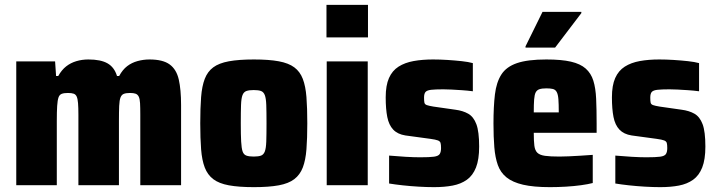

<svg xmlns="http://www.w3.org/2000/svg" viewBox="-20 -763 2952 791"><path d="M47 0V-510H207L211 -450H220Q234 -475 252.5 -489.5Q271 -504 294.5 -511Q318 -518 344 -518Q395 -518 423 -502Q451 -486 462 -450H471Q485 -476 504 -490.5Q523 -505 547 -511.5Q571 -518 596 -518Q651 -518 679 -497.5Q707 -477 716.5 -435.5Q726 -394 726 -330V0H558V-290Q558 -320 557 -338Q556 -356 551.5 -365Q547 -374 538.5 -377Q530 -380 516 -380Q500 -380 490.5 -376.5Q481 -373 476.5 -361.5Q472 -350 471 -326.5Q470 -303 470 -264V0H303V-290Q303 -320 301.5 -338Q300 -356 296 -365Q292 -374 283.5 -377Q275 -380 260 -380Q244 -380 234.5 -376.5Q225 -373 221 -361.5Q217 -350 215.5 -326.5Q214 -303 214 -264V0Z M1026 8Q964 8 923 0.5Q882 -7 858.5 -25Q835 -43 823.5 -73Q812 -103 808.5 -148Q805 -193 805 -255Q805 -318 808.5 -363Q812 -408 823.5 -438Q835 -468 858.5 -485.5Q882 -503 923 -510.5Q964 -518 1026 -518Q1088 -518 1128.5 -510.5Q1169 -503 1192.5 -485.5Q1216 -468 1227.5 -438Q1239 -408 1242.5 -363Q1246 -318 1246 -255Q1246 -193 1242.5 -148Q1239 -103 1227.5 -73Q1216 -43 1192.5 -25Q1169 -7 1128.5 0.5Q1088 8 1026 8ZM1025 -118Q1045 -118 1055.5 -122Q1066 -126 1071 -139Q1076 -152 1077 -180Q1078 -208 1078 -255Q1078 -303 1077 -330.5Q1076 -358 1071 -371Q1066 -384 1055.5 -388Q1045 -392 1025 -392Q1006 -392 995 -388Q984 -384 979 -371Q974 -358 973 -330.5Q972 -303 972 -255Q972 -208 973.5 -180Q975 -152 979.5 -139Q984 -126 995 -122Q1006 -118 1025 -118Z M1325 -609V-743H1496V-609ZM1326 0V-510H1495V0Z M1768 8Q1739 8 1705 6Q1671 4 1639 0.5Q1607 -3 1583 -7V-122Q1600 -121 1617 -119.5Q1634 -118 1651 -117Q1668 -116 1683.5 -115.5Q1699 -115 1711 -115Q1750 -115 1768 -117.5Q1786 -120 1791.5 -128.5Q1797 -137 1797 -153Q1797 -167 1795 -174Q1793 -181 1784 -184.5Q1775 -188 1753 -191L1650 -205Q1618 -210 1600 -229Q1582 -248 1575.5 -281Q1569 -314 1569 -362Q1569 -411 1582.5 -441.5Q1596 -472 1622 -488.5Q1648 -505 1684 -511.5Q1720 -518 1764 -518Q1793 -518 1824 -516Q1855 -514 1882.5 -511Q1910 -508 1928 -503V-387Q1905 -390 1882 -391.5Q1859 -393 1840 -394Q1821 -395 1806 -395Q1773 -395 1756 -393Q1739 -391 1733 -384Q1727 -377 1727 -361Q1727 -347 1728.5 -340Q1730 -333 1738.5 -330Q1747 -327 1765 -324L1856 -311Q1887 -307 1909 -294.5Q1931 -282 1942.5 -251.5Q1954 -221 1954 -159Q1954 -106 1941 -73Q1928 -40 1903.5 -22.5Q1879 -5 1845 1.5Q1811 8 1768 8Z M2246 8Q2178 8 2135 -2Q2092 -12 2067 -32Q2042 -52 2031 -83Q2020 -114 2016.5 -156.5Q2013 -199 2013 -254Q2013 -324 2019 -374Q2025 -424 2045.5 -456Q2066 -488 2110 -503Q2154 -518 2231 -518Q2293 -518 2332 -509Q2371 -500 2393 -480.5Q2415 -461 2424.5 -430.5Q2434 -400 2436 -356Q2438 -312 2438 -254V-216H2179Q2179 -182 2181.5 -162.5Q2184 -143 2194 -133.5Q2204 -124 2225.5 -121Q2247 -118 2285 -118Q2302 -118 2323.5 -119Q2345 -120 2370.5 -121.5Q2396 -123 2422 -125V-9Q2403 -4 2374 0Q2345 4 2311.5 6Q2278 8 2246 8ZM2282 -286V-300Q2282 -334 2280.5 -354Q2279 -374 2273.5 -384Q2268 -394 2257.5 -396.5Q2247 -399 2231 -399Q2213 -399 2202.5 -395.5Q2192 -392 2187 -382.5Q2182 -373 2180.5 -353Q2179 -333 2179 -300H2296ZM2145 -567V-572L2215 -714H2375V-709L2267 -567Z M2700 8Q2671 8 2637 6Q2603 4 2571 0.5Q2539 -3 2515 -7V-122Q2532 -121 2549 -119.5Q2566 -118 2583 -117Q2600 -116 2615.5 -115.5Q2631 -115 2643 -115Q2682 -115 2700 -117.5Q2718 -120 2723.5 -128.5Q2729 -137 2729 -153Q2729 -167 2727 -174Q2725 -181 2716 -184.5Q2707 -188 2685 -191L2582 -205Q2550 -210 2532 -229Q2514 -248 2507.5 -281Q2501 -314 2501 -362Q2501 -411 2514.5 -441.5Q2528 -472 2554 -488.5Q2580 -505 2616 -511.5Q2652 -518 2696 -518Q2725 -518 2756 -516Q2787 -514 2814.5 -511Q2842 -508 2860 -503V-387Q2837 -390 2814 -391.5Q2791 -393 2772 -394Q2753 -395 2738 -395Q2705 -395 2688 -393Q2671 -391 2665 -384Q2659 -377 2659 -361Q2659 -347 2660.5 -340Q2662 -333 2670.5 -330Q2679 -327 2697 -324L2788 -311Q2819 -307 2841 -294.5Q2863 -282 2874.5 -251.5Q2886 -221 2886 -159Q2886 -106 2873 -73Q2860 -40 2835.5 -22.5Q2811 -5 2777 1.5Q2743 8 2700 8Z"/></svg>

Font: Saira SemiCondensed ExtraBold
Style: Regular
Weight: 800
Width: 4
Designer: Hector Gatti with collaboration of the Omnibus-Type team
Foundry: Omnibus-Type
Version: Version 1.101